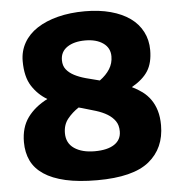

<svg xmlns="http://www.w3.org/2000/svg" viewBox="-53 -799 800 858"><g transform="rotate(-5 346.5 -370.5)"><path d="M349 8Q266 8 207 -5.5Q148 -19 110 -44.5Q72 -70 54.5 -106.5Q37 -143 37 -190Q37 -256 69 -300Q101 -344 158 -373Q116 -398 89.5 -439.5Q63 -481 63 -551Q63 -596 84 -633Q105 -670 144 -695.5Q183 -721 237.5 -735Q292 -749 359 -749Q423 -749 474.5 -735Q526 -721 561.5 -695.5Q597 -670 616 -633Q635 -596 635 -551Q635 -494 612.5 -458Q590 -422 539 -393Q564 -381 585 -365.5Q606 -350 621.5 -328Q637 -306 645.5 -277.5Q654 -249 654 -212Q654 -109 582 -50.5Q510 8 349 8ZM294 -323Q265 -304 244 -278Q223 -252 223 -214Q223 -169 257.5 -145.5Q292 -122 349 -122Q406 -122 437 -142.5Q468 -163 468 -201Q468 -229 455 -247.5Q442 -266 420.5 -279Q399 -292 370 -301Q341 -310 309 -319ZM238 -540Q238 -515 251 -498.5Q264 -482 286 -470.5Q308 -459 337 -451Q366 -443 399 -435Q428 -456 444 -481.5Q460 -507 460 -538Q460 -576 429.5 -597.5Q399 -619 349 -619Q299 -619 268.5 -598.5Q238 -578 238 -540Z"/></g></svg>

Font: Encode Sans Normal
Style: ExtraBold
Weight: 800
Designer: Pablo Impallari, Andres Torresi
Foundry: Pablo Impallari, Andres Torresi
Version: Version 1.000; ttfautohint (v1.00) -l 8 -r 50 -G 200 -x 14 -